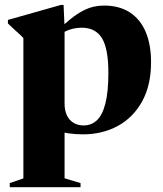

<svg xmlns="http://www.w3.org/2000/svg" viewBox="-20 -530 660 776"><path d="M418 -236Q418 -333.5 392 -375.8Q366 -418 310 -418Q291.5 -418 274.5 -414Q257.5 -410 242.5 -402.2Q227.5 -394.5 214 -382.5L209 -403.5Q241.5 -434.5 267.2 -454.8Q293 -475 315.2 -486.5Q337.5 -498 358.2 -502.8Q379 -507.5 400.5 -507.5Q462 -507.5 504.5 -480Q547 -452.5 568.8 -401.2Q590.5 -350 590.5 -278.5Q590.5 -185 554.2 -119.8Q518 -54.5 455.8 -20.8Q393.5 13 315 13Q286 13 257.5 9Q229 5 201 -3.5Q173 -12 145.5 -26H241V190.5L305.5 210V226.5H19.5V210L74.5 191V-376Q68 -383.5 60.2 -390.5Q52.5 -397.5 41.2 -407.8Q30 -418 12 -435V-449.5L226 -510H237L241 -418V-110.5Q241 -84 250.2 -64.2Q259.5 -44.5 276.8 -33.8Q294 -23 318 -23Q349.5 -23 371.8 -44Q394 -65 406 -111.8Q418 -158.5 418 -236Z"/></svg>

Font: Newsreader 60pt
Style: Bold
Weight: 700
Designer: Hugues Gentile
Foundry: Production Type
Version: Version 1.003